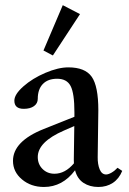

<svg xmlns="http://www.w3.org/2000/svg" viewBox="-20 -726 507 757"><path d="M188.5 -507.3 151.4 -526.9 227.5 -705.6 295.4 -670.4ZM153.3 11.2Q102.1 11.2 66.7 -18.6Q31.2 -48.3 31.2 -91.8Q31.2 -168.9 152.3 -217.3L273.4 -265.6V-283.2Q273.4 -357.9 258.5 -386.7Q243.7 -415.5 205.1 -415.5Q168.9 -415.5 148.9 -394.8Q128.9 -374 128.9 -336.4Q128.9 -318.4 114 -307.6Q99.1 -296.9 73.7 -296.9Q36.6 -296.9 36.6 -329.1Q36.6 -354 72.3 -385.5Q107.9 -417 158.7 -438.7Q209.5 -460.4 249.5 -460.4Q315.4 -460.4 341.6 -423.3Q367.7 -386.2 367.7 -291.5Q367.7 -259.8 365.2 -106.9Q364.7 -78.6 373 -58.3Q381.3 -38.1 398.4 -38.1Q407.2 -38.1 419.9 -45.4Q432.6 -52.7 443.4 -64.5L461.9 -52.2Q449.2 -21 424.8 -4.9Q400.4 11.2 367.7 11.2Q334 11.2 309.3 -4.9Q284.7 -21 275.9 -54.7Q226.6 11.2 153.3 11.2ZM128.9 -106.9Q128.9 -78.6 147.7 -59.8Q166.5 -41 194.8 -41Q236.8 -41 271.5 -82Q271 -86.4 271 -95.7Q272 -140.1 272.9 -229L232.4 -211.4Q128.9 -166.5 128.9 -106.9Z"/></svg>

Font: Elstob 8pt Medium
Style: Regular
Weight: 500
Designer: Peter S. Baker
Version: Version 1.015